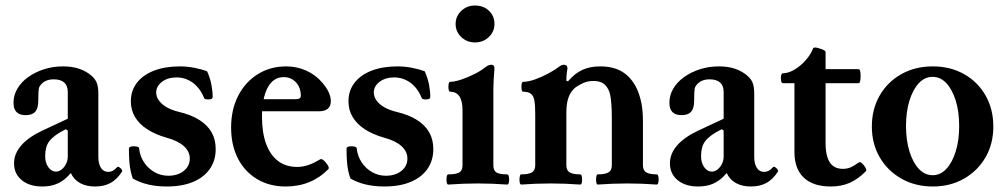

<svg xmlns="http://www.w3.org/2000/svg" viewBox="-20 -666 3642 697"><path d="M133 11Q87 11 59 -12Q31 -35 31 -73Q31 -108 57 -138Q83 -168 134 -192L226 -235V-332Q226 -355 213 -366.5Q200 -378 175 -378Q139 -378 123 -351Q121 -347 120 -336Q119 -325 119 -301Q119 -273 108 -260.5Q97 -248 73 -248Q29 -248 29 -293Q29 -320 43 -344Q57 -368 82 -386Q107 -404 139.5 -414.5Q172 -425 209 -425Q265 -425 302 -399Q322 -385 329.5 -369.5Q337 -354 337 -326V-97Q337 -71 346.5 -56.5Q356 -42 373 -42Q382 -42 389.5 -46Q397 -50 405 -59Q408 -62 413 -59Q418 -56 421.5 -51Q425 -46 423 -43Q405 -15 381.5 -2Q358 11 325 11Q293 11 270.5 -1.5Q248 -14 237 -38Q223 -21 207 -10Q191 1 173 6Q155 11 133 11ZM183 -43Q194 -43 204 -51Q214 -59 220 -71.5Q226 -84 226 -97V-192L219 -197Q197 -186 182.5 -175.5Q168 -165 159.5 -154Q151 -143 147.5 -129.5Q144 -116 144 -99Q144 -75 155.5 -59Q167 -43 183 -43Z M585 11Q512 11 462 -18Q458 -29 454.5 -44.5Q451 -60 449.5 -80.5Q448 -101 448 -126Q448 -135 465 -135Q485 -135 485 -127Q488 -99 503 -76.5Q518 -54 541 -41Q564 -28 591 -28Q614 -28 631.5 -36Q649 -44 659 -58Q669 -72 669 -90Q669 -116 647.5 -135.5Q626 -155 585 -166Q543 -178 514 -197Q485 -216 470 -241.5Q455 -267 455 -298Q455 -337 477 -365.5Q499 -394 539 -409.5Q579 -425 633 -425Q659 -425 685 -420Q711 -415 732 -407Q743 -382 747.5 -358.5Q752 -335 752 -314Q752 -305 737 -305Q723 -305 721 -310Q712 -333 697 -350Q682 -367 662.5 -376Q643 -385 621 -385Q589 -385 568 -369Q547 -353 547 -330Q547 -315 557 -301Q567 -287 585.5 -276.5Q604 -266 629 -260Q675 -249 704.5 -230Q734 -211 748.5 -185Q763 -159 763 -125Q763 -83 741.5 -52.5Q720 -22 680.5 -5.5Q641 11 585 11Z M1017 11Q958 11 913 -16Q868 -43 843.5 -91Q819 -139 819 -203Q819 -268 844.5 -318Q870 -368 915.5 -396.5Q961 -425 1019 -425Q1057 -425 1091 -410Q1125 -395 1149 -367Q1165 -349 1173 -331.5Q1181 -314 1181 -299Q1181 -262 1137 -262H896V-306H1054Q1072 -306 1072 -318Q1072 -333 1067.5 -345.5Q1063 -358 1054.5 -367Q1046 -376 1035 -381Q1024 -386 1010 -386Q991 -386 976.5 -376.5Q962 -367 952 -348.5Q942 -330 936.5 -303.5Q931 -277 931 -244Q931 -185 946 -144Q961 -103 989.5 -81.5Q1018 -60 1059 -60Q1079 -60 1099.5 -67Q1120 -74 1141 -87Q1147 -91 1155.5 -83.5Q1164 -76 1170 -66Q1176 -56 1172 -52Q1142 -21 1103 -5Q1064 11 1017 11Z M1375 11Q1302 11 1252 -18Q1248 -29 1244.5 -44.5Q1241 -60 1239.5 -80.5Q1238 -101 1238 -126Q1238 -135 1255 -135Q1275 -135 1275 -127Q1278 -99 1293 -76.5Q1308 -54 1331 -41Q1354 -28 1381 -28Q1404 -28 1421.5 -36Q1439 -44 1449 -58Q1459 -72 1459 -90Q1459 -116 1437.5 -135.5Q1416 -155 1375 -166Q1333 -178 1304 -197Q1275 -216 1260 -241.5Q1245 -267 1245 -298Q1245 -337 1267 -365.5Q1289 -394 1329 -409.5Q1369 -425 1423 -425Q1449 -425 1475 -420Q1501 -415 1522 -407Q1533 -382 1537.5 -358.5Q1542 -335 1542 -314Q1542 -305 1527 -305Q1513 -305 1511 -310Q1502 -333 1487 -350Q1472 -367 1452.5 -376Q1433 -385 1411 -385Q1379 -385 1358 -369Q1337 -353 1337 -330Q1337 -315 1347 -301Q1357 -287 1375.5 -276.5Q1394 -266 1419 -260Q1465 -249 1494.5 -230Q1524 -211 1538.5 -185Q1553 -159 1553 -125Q1553 -83 1531.5 -52.5Q1510 -22 1470.5 -5.5Q1431 11 1375 11Z M1607 4Q1603 4 1601.5 -5Q1600 -14 1601.5 -23.5Q1603 -33 1607 -33Q1636 -33 1647.5 -40Q1659 -47 1659 -66V-266Q1659 -333 1614 -333Q1610 -333 1608.5 -342Q1607 -351 1608.5 -360Q1610 -369 1614 -369Q1630 -369 1654 -377Q1678 -385 1702 -397Q1726 -409 1742 -422Q1754 -431 1763 -431Q1775 -431 1775 -418Q1773 -391 1772 -375Q1771 -359 1771 -342V-66Q1771 -47 1782 -40Q1793 -33 1821 -33Q1826 -33 1827.5 -23.5Q1829 -14 1827.5 -5Q1826 4 1821 4Q1794 2 1767.5 1Q1741 0 1714 0Q1688 0 1661.5 1Q1635 2 1607 4ZM1704 -512Q1675 -512 1654.5 -531.5Q1634 -551 1634 -579Q1634 -607 1654.5 -626.5Q1675 -646 1704 -646Q1735 -646 1755 -627Q1775 -608 1775 -579Q1775 -551 1754.5 -531.5Q1734 -512 1704 -512Z M1872 4Q1868 4 1866.5 -4.9Q1865 -13.8 1866.5 -23.4Q1868 -33 1872 -33Q1897.9 -33 1910.5 -39.9Q1923 -46.9 1923 -66V-252Q1923 -282.8 1920 -300.4Q1917 -318 1907.5 -325.5Q1898 -333 1879 -333Q1875 -333 1873.5 -342Q1872 -351 1873.5 -360Q1875 -369 1879 -369Q1898 -369 1923 -378Q1948 -387 1971 -399.5Q1994 -412 2007 -422Q2013.7 -427.2 2018.4 -429.1Q2023 -431 2027 -431Q2040 -431 2040 -417.7Q2039 -411 2038 -404.4Q2037 -397.9 2036.5 -390.4Q2036 -383 2036 -372.5L2042 -371Q2067 -400 2094.5 -412.5Q2122 -425 2159 -425Q2206 -425 2238 -406Q2270 -387 2290 -348Q2302 -323 2308 -293.5Q2314 -264 2314 -227V-66Q2314 -46.9 2326.5 -39.9Q2339 -33 2364 -33Q2368.6 -33 2370.3 -23.5Q2372 -14 2370.3 -5Q2368.7 4 2364.2 4Q2337.5 2 2310.7 1Q2284 0 2257 0Q2230.3 0 2203.7 1Q2177 2 2150 4Q2146 4 2144.5 -5.1Q2143 -14.2 2144.5 -23.6Q2146 -33 2150 -33Q2175.9 -33 2188.5 -39.9Q2201 -46.9 2201 -66V-173Q2201 -211 2201 -238.5Q2201 -266 2199.5 -286Q2198 -306 2195.5 -319.5Q2193 -333 2188 -342Q2178 -360 2165 -366Q2152 -372 2135 -372Q2113.4 -372 2099.2 -365.5Q2085 -359 2074 -352Q2062 -344 2053.5 -331.5Q2045 -319 2040.5 -301.1Q2036 -283.2 2036 -255V-66Q2036 -46.9 2048.5 -39.9Q2061 -33 2086 -33Q2091 -33 2092.5 -23.4Q2094 -13.8 2092.5 -4.9Q2091 4 2086 4Q2059.3 2 2032.7 1Q2006 0 1979 0Q1952 0 1925.5 1Q1899 2 1872 4Z M2514 11Q2468 11 2440 -12Q2412 -35 2412 -73Q2412 -108 2438 -138Q2464 -168 2515 -192L2607 -235V-332Q2607 -355 2594 -366.5Q2581 -378 2556 -378Q2520 -378 2504 -351Q2502 -347 2501 -336Q2500 -325 2500 -301Q2500 -273 2489 -260.5Q2478 -248 2454 -248Q2410 -248 2410 -293Q2410 -320 2424 -344Q2438 -368 2463 -386Q2488 -404 2520.5 -414.5Q2553 -425 2590 -425Q2646 -425 2683 -399Q2703 -385 2710.5 -369.5Q2718 -354 2718 -326V-97Q2718 -71 2727.5 -56.5Q2737 -42 2754 -42Q2763 -42 2770.5 -46Q2778 -50 2786 -59Q2789 -62 2794 -59Q2799 -56 2802.5 -51Q2806 -46 2804 -43Q2786 -15 2762.5 -2Q2739 11 2706 11Q2674 11 2651.5 -1.5Q2629 -14 2618 -38Q2604 -21 2588 -10Q2572 1 2554 6Q2536 11 2514 11ZM2564 -43Q2575 -43 2585 -51Q2595 -59 2601 -71.5Q2607 -84 2607 -97V-192L2600 -197Q2578 -186 2563.5 -175.5Q2549 -165 2540.5 -154Q2532 -143 2528.5 -129.5Q2525 -116 2525 -99Q2525 -75 2536.5 -59Q2548 -43 2564 -43Z M2996 11Q2932 11 2898 -21Q2864 -53 2864 -114V-364H2822Q2817 -364 2815.5 -373Q2814 -382 2815.5 -391Q2817 -400 2822 -400Q2842 -400 2864.5 -413.5Q2887 -427 2905 -447.5Q2923 -468 2931 -489Q2933 -494 2940 -493.5Q2947 -493 2955 -490Q2963 -488 2970 -484.5Q2977 -481 2977 -476V-415H3097Q3102 -415 3103.5 -402.5Q3105 -390 3103.5 -377Q3102 -364 3097 -364H2977V-146Q2977 -115 2984 -94Q2991 -73 3005 -63Q3019 -53 3040 -53Q3055 -53 3068 -58.5Q3081 -64 3097 -76Q3102 -80 3109.5 -73Q3117 -66 3122 -57Q3127 -48 3123 -44Q3094 -15 3064 -2Q3034 11 2996 11Z M3366.2 11Q3302.5 11 3252.2 -17.5Q3202 -46 3173.5 -95Q3145 -144 3145 -207Q3145 -270 3173.6 -319.5Q3202.1 -369 3252.3 -397Q3302.4 -425 3366 -425Q3430 -425 3479.7 -397Q3529.4 -369 3557.7 -319.5Q3586 -270 3586 -207Q3586 -144 3557.7 -95Q3529.4 -46 3479.7 -17.5Q3430 11 3366.2 11ZM3365.5 -30Q3394 -30 3415.5 -53Q3437 -76 3449.5 -116.5Q3462 -157 3462 -208.2Q3462 -260.4 3449.5 -300.7Q3437 -341 3415.5 -364Q3393.9 -387 3365.5 -387Q3337 -387 3315.5 -364Q3294 -341 3281.5 -300.7Q3269 -260.4 3269 -208.2Q3269 -157 3281.5 -116.5Q3294 -76 3315.5 -53Q3337 -30 3365.5 -30Z"/></svg>

Font: Junicode VF
Style: Regular
Weight: 400
Designer: Peter S. Baker
Version: Version 2.213